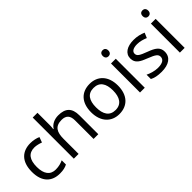

<svg xmlns="http://www.w3.org/2000/svg" viewBox="95 -1629 2509 2509"><g transform="rotate(-45 1349.0 -375.0)"><path d="M300 10C361 10 402 0 438 -19V-97C401 -80 357 -66 299 -66C198 -66 146 -137 146 -266C146 -400 197 -469 304 -469C341 -469 388 -456 420 -444L447 -517C415 -533 360 -546 306 -546C162 -546 55 -463 55 -265C55 -75 157 10 300 10Z M653 -537V-760H565V0H653V-277C653 -402 690 -472 810 -472C892 -472 930 -429 930 -343V0H1017V-349C1017 -486 951 -545 821 -545C752 -545 688 -517 654 -462H648C651 -483 653 -511 653 -537Z M1649 -269C1649 -446 1547 -546 1402 -546C1248 -546 1153 -446 1153 -269C1153 -91 1257 10 1399 10C1552 10 1649 -91 1649 -269ZM1244 -269C1244 -396 1291 -472 1400 -472C1509 -472 1558 -396 1558 -269C1558 -142 1509 -63 1401 -63C1292 -63 1244 -142 1244 -269Z M1833 -737C1804 -737 1781 -720 1781 -681C1781 -643 1804 -625 1833 -625C1860 -625 1884 -643 1884 -681C1884 -720 1860 -737 1833 -737ZM1876 -536H1788V0H1876Z M2395 -148C2395 -234 2336 -269 2234 -307C2131 -346 2096 -364 2096 -409C2096 -449 2135 -474 2207 -474C2259 -474 2309 -459 2354 -440L2384 -510C2334 -532 2278 -546 2213 -546C2093 -546 2012 -495 2012 -404C2012 -316 2074 -284 2178 -244C2283 -204 2310 -180 2310 -140C2310 -92 2272 -61 2183 -61C2120 -61 2055 -83 2013 -104V-24C2054 -2 2106 10 2181 10C2312 10 2395 -44 2395 -148Z M2570 -737C2541 -737 2518 -720 2518 -681C2518 -643 2541 -625 2570 -625C2597 -625 2621 -643 2621 -681C2621 -720 2597 -737 2570 -737ZM2613 -536H2525V0H2613Z"/></g></svg>

Font: Noto Sans Sunuwar
Style: Regular
Weight: 400
Designer: Anshuman Pandey
Foundry: Jamra Patel LLC
Version: Version 1.000